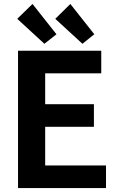

<svg xmlns="http://www.w3.org/2000/svg" viewBox="-20 -949 600 969"><path d="M71 0V-693H491V-579H208V-423H454V-309H208V-114H515V0ZM204 -728 67 -854 144 -929 265 -776ZM396 -728 259 -854 335 -929 456 -776Z"/></svg>

Font: Ubuntu Sans Mono
Style: Bold
Weight: 700
Monospace: yes
Designer: Dalton Maag Ltd
Foundry: Dalton Maag Ltd
Version: Version 1.006